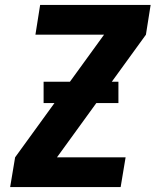

<svg xmlns="http://www.w3.org/2000/svg" viewBox="-20 -755 640 775"><path d="M21 0 41 -120 400 -615H123L142 -735H588L569 -615L210 -120H487L467 0ZM458 -339H156V-425H458Z"/></svg>

Font: Iosevka Aile Heavy Oblique
Style: Regular
Weight: 900
Italic angle: -9°
Designer: Belleve Invis
Foundry: Belleve Invis
Version: Version 31.1.0; ttfautohint (v1.8.4)